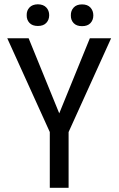

<svg xmlns="http://www.w3.org/2000/svg" viewBox="-20 -893 564 913"><path d="M306.2 0H216.8V-265.1L14.6 -710.9H116.2L261.7 -354L407.2 -710.9H508.3L306.2 -265.1ZM316.9 -819.8Q316.4 -841.8 330.1 -856.9Q343.8 -872.1 370.1 -872.1Q396.5 -872.1 410.2 -856.9Q423.8 -841.8 423.8 -819.8Q423.8 -797.9 410.2 -783.2Q396.5 -768.6 370.1 -768.6Q343.8 -768.6 330.1 -783.2Q316.4 -797.9 316.9 -819.8ZM106.9 -820.8Q106.4 -842.8 120.1 -857.4Q133.8 -872.1 160.2 -872.6Q186.5 -872.1 200.2 -857.4Q213.9 -842.8 213.9 -820.8Q213.9 -798.8 200.2 -784.2Q186.5 -769.5 160.2 -769.5Q133.8 -769.5 120.1 -784.2Q106.4 -798.8 106.9 -820.8Z"/></svg>

Font: RobotoCondensed-Regular
Style: Regular
Weight: 400
Designer: Google
Version: Version 2.001201; 2014